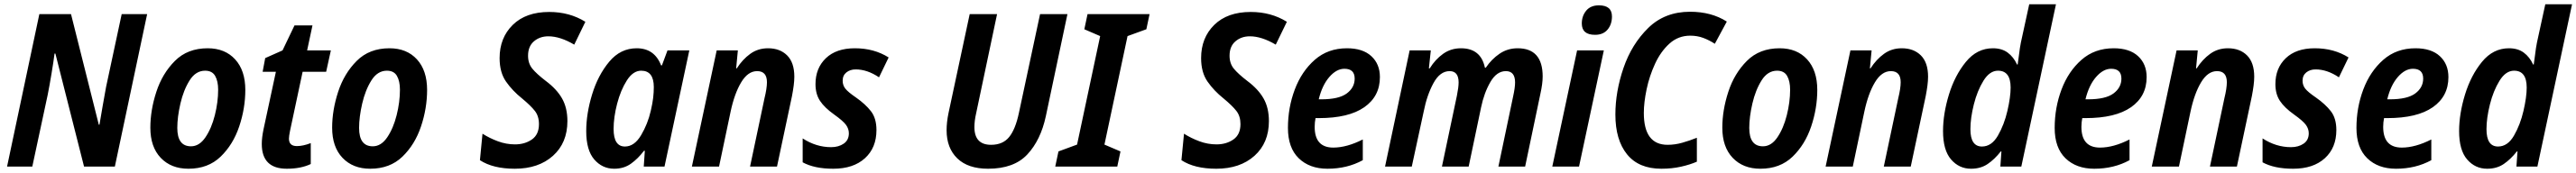

<svg xmlns="http://www.w3.org/2000/svg" viewBox="-20 -780 12046 810"><path d="M131 0 203 -336Q211 -376 221 -436Q231 -496 235 -529H239L373 0H517L668 -714H549L476 -373Q469 -337 460.5 -286.5Q452 -236 445 -196H442L312 -714H164L13 0Z M1127 -359Q1127 -450 1079.5 -502Q1032 -554 951 -554Q857 -554 798 -495Q739 -436 711 -350Q683 -264 683 -182Q683 -92 731.5 -41Q780 10 861 10Q953 10 1011.5 -46.5Q1070 -103 1098.5 -188Q1127 -273 1127 -359ZM809 -181Q809 -232 823.5 -295Q838 -358 866.5 -403.5Q895 -449 939 -449Q972 -449 986 -424.5Q1000 -400 1000 -360Q1000 -302 984.5 -240.5Q969 -179 940.5 -137Q912 -95 873 -95Q809 -95 809 -181Z M1433 -12V-110Q1397 -96 1368 -96Q1331 -96 1331 -131Q1331 -142 1336 -167L1395 -444H1505L1527 -544H1416L1441 -661H1357L1301 -544L1220 -508L1208 -444H1270L1212 -174Q1204 -135 1204 -106Q1204 10 1321 10Q1387 10 1433 -12Z M1977 -359Q1977 -450 1929.5 -502Q1882 -554 1801 -554Q1707 -554 1648 -495Q1589 -436 1561 -350Q1533 -264 1533 -182Q1533 -92 1581.5 -41Q1630 10 1711 10Q1803 10 1861.5 -46.5Q1920 -103 1948.5 -188Q1977 -273 1977 -359ZM1659 -181Q1659 -232 1673.5 -295Q1688 -358 1716.5 -403.5Q1745 -449 1789 -449Q1822 -449 1836 -424.5Q1850 -400 1850 -360Q1850 -302 1834.5 -240.5Q1819 -179 1790.5 -137Q1762 -95 1723 -95Q1659 -95 1659 -181Z M2633 -213Q2633 -275 2608 -319Q2583 -363 2532 -401Q2489 -434 2469 -458.5Q2449 -483 2449 -519Q2449 -563 2476.5 -586.5Q2504 -610 2544 -610Q2599 -610 2665 -571L2717 -678Q2643 -724 2548 -724Q2439 -724 2377.5 -663.5Q2316 -603 2316 -508Q2316 -441 2346 -398Q2376 -355 2421 -319Q2462 -285 2481 -260.5Q2500 -236 2500 -199Q2500 -150 2467 -127Q2434 -104 2388 -104Q2347 -104 2308 -118.5Q2269 -133 2236 -154L2224 -30Q2285 10 2387 10Q2498 10 2565.5 -50.5Q2633 -111 2633 -213Z M2849 -176Q2849 -231 2865.5 -294.5Q2882 -358 2911 -403.5Q2940 -449 2978 -449Q3037 -449 3037 -372Q3037 -348 3034 -322Q3031 -296 3023 -262Q3009 -200 2977.5 -147Q2946 -94 2902 -94Q2849 -94 2849 -176ZM2991 -74H2995L2990 0H3087L3203 -544H3101L3075 -474H3071Q3040 -554 2957 -554Q2881 -554 2828.5 -491Q2776 -428 2748.5 -338Q2721 -248 2721 -166Q2721 -77 2758.5 -33.5Q2796 10 2852 10Q2897 10 2930 -13.5Q2963 -37 2991 -74Z M3342 0 3396 -257Q3414 -342 3445.5 -394.5Q3477 -447 3520 -447Q3566 -447 3566 -395Q3566 -381 3563 -361.5Q3560 -342 3555 -322L3487 0H3613L3683 -330Q3688 -356 3691 -379Q3694 -402 3694 -421Q3694 -487 3660.5 -520.5Q3627 -554 3571 -554Q3524 -554 3488 -528Q3452 -502 3425 -460H3422L3430 -544H3331L3215 0Z M4078 -171Q4078 -226 4052.5 -259Q4027 -292 3983 -323Q3945 -349 3932.5 -365Q3920 -381 3920 -402Q3920 -427 3937.5 -441Q3955 -455 3981 -455Q4035 -455 4090 -418L4135 -511Q4067 -554 3977 -554Q3890 -554 3841.5 -507.5Q3793 -461 3793 -386Q3793 -340 3814 -308Q3835 -276 3880 -244Q3922 -214 3935.5 -195.5Q3949 -177 3949 -156Q3949 -124 3925 -107.5Q3901 -91 3866 -91Q3796 -91 3733 -132V-20Q3788 10 3876 10Q3970 10 4024 -39Q4078 -88 4078 -171Z M4870 -236 4971 -714H4843L4744 -251Q4728 -175 4698.5 -138.5Q4669 -102 4614 -102Q4536 -102 4536 -185Q4536 -214 4544 -249L4642 -714H4514L4415 -251Q4406 -208 4406 -170Q4406 -87 4456 -38.5Q4506 10 4600 10Q4721 10 4783.5 -57Q4846 -124 4870 -236Z M5204 0 5219 -71 5144 -103 5252 -611 5340 -643 5355 -714H5065L5050 -643L5124 -611L5016 -103L4929 -71L4914 0Z M5913 -213Q5913 -275 5888 -319Q5863 -363 5812 -401Q5769 -434 5749 -458.5Q5729 -483 5729 -519Q5729 -563 5756.5 -586.5Q5784 -610 5824 -610Q5879 -610 5945 -571L5997 -678Q5923 -724 5828 -724Q5719 -724 5657.5 -663.5Q5596 -603 5596 -508Q5596 -441 5626 -398Q5656 -355 5701 -319Q5742 -285 5761 -260.5Q5780 -236 5780 -199Q5780 -150 5747 -127Q5714 -104 5668 -104Q5627 -104 5588 -118.5Q5549 -133 5516 -154L5504 -30Q5565 10 5667 10Q5778 10 5845.5 -50.5Q5913 -111 5913 -213Z M6352 -30V-127Q6277 -89 6214 -89Q6127 -89 6127 -186Q6127 -207 6131 -227H6146Q6286 -227 6359 -278Q6432 -329 6432 -419Q6432 -480 6392 -517Q6352 -554 6278 -554Q6189 -554 6127.5 -500Q6066 -446 6034 -361Q6002 -276 6002 -181Q6002 -88 6052.5 -39Q6103 10 6187 10Q6279 10 6352 -30ZM6266 -458Q6314 -458 6314 -412Q6314 -370 6277 -342.5Q6240 -315 6158 -315H6146Q6162 -381 6195.5 -419.5Q6229 -458 6266 -458Z M6581 0 6637 -259Q6652 -335 6682.5 -391Q6713 -447 6758 -447Q6800 -447 6800 -394Q6800 -372 6792 -332L6722 0H6847L6905 -277Q6919 -345 6948.5 -396Q6978 -447 7021 -447Q7064 -447 7064 -394Q7064 -370 7055 -329L6986 0H7111L7182 -339Q7193 -388 7193 -422Q7193 -554 7076 -554Q7029 -554 6991.5 -528.5Q6954 -503 6927 -463H6923Q6904 -554 6811 -554Q6764 -554 6727.5 -528Q6691 -502 6665 -460H6661L6670 -544H6571L6456 0Z M7517 -703Q7517 -755 7456 -755Q7417 -755 7396.5 -730Q7376 -705 7376 -670Q7376 -617 7438 -617Q7476 -617 7496.5 -641.5Q7517 -666 7517 -703ZM7363 0 7479 -544H7354L7238 0Z M7914 -23V-135Q7879 -121 7845 -111.5Q7811 -102 7777 -102Q7666 -102 7666 -251Q7666 -300 7679 -362Q7692 -424 7718.5 -481.5Q7745 -539 7786 -576Q7827 -613 7883 -613Q7916 -613 7944 -602.5Q7972 -592 7998 -575L8054 -679Q7982 -725 7882 -725Q7764 -725 7686.5 -649Q7609 -573 7571 -462Q7533 -351 7533 -244Q7533 -125 7587.5 -57.5Q7642 10 7748 10Q7797 10 7839.5 0.5Q7882 -9 7914 -23Z M8477 -359Q8477 -450 8429.5 -502Q8382 -554 8301 -554Q8207 -554 8148 -495Q8089 -436 8061 -350Q8033 -264 8033 -182Q8033 -92 8081.5 -41Q8130 10 8211 10Q8303 10 8361.5 -46.5Q8420 -103 8448.5 -188Q8477 -273 8477 -359ZM8159 -181Q8159 -232 8173.5 -295Q8188 -358 8216.5 -403.5Q8245 -449 8289 -449Q8322 -449 8336 -424.5Q8350 -400 8350 -360Q8350 -302 8334.5 -240.5Q8319 -179 8290.5 -137Q8262 -95 8223 -95Q8159 -95 8159 -181Z M8643 0 8697 -257Q8715 -342 8746.5 -394.5Q8778 -447 8821 -447Q8867 -447 8867 -395Q8867 -381 8864 -361.5Q8861 -342 8856 -322L8788 0H8914L8984 -330Q8989 -356 8992 -379Q8995 -402 8995 -421Q8995 -487 8961.5 -520.5Q8928 -554 8872 -554Q8825 -554 8789 -528Q8753 -502 8726 -460H8723L8731 -544H8632L8516 0Z M9193 -175Q9193 -227 9209 -291Q9225 -355 9254 -402Q9283 -449 9322 -449Q9381 -449 9381 -370Q9381 -326 9366 -261Q9351 -196 9321.5 -145Q9292 -94 9247 -94Q9193 -94 9193 -175ZM9335 -71H9338L9333 0H9431L9593 -760H9468L9429 -581Q9424 -556 9420.5 -526Q9417 -496 9414 -478H9411Q9395 -513 9367.5 -533.5Q9340 -554 9298 -554Q9224 -554 9172 -490.5Q9120 -427 9092.5 -337Q9065 -247 9065 -166Q9065 -77 9102.5 -33.5Q9140 10 9196 10Q9241 10 9273.5 -12Q9306 -34 9335 -71Z M9937 -30V-127Q9862 -89 9799 -89Q9712 -89 9712 -186Q9712 -207 9716 -227H9731Q9871 -227 9944 -278Q10017 -329 10017 -419Q10017 -480 9977 -517Q9937 -554 9863 -554Q9774 -554 9712.5 -500Q9651 -446 9619 -361Q9587 -276 9587 -181Q9587 -88 9637.5 -39Q9688 10 9772 10Q9864 10 9937 -30ZM9851 -458Q9899 -458 9899 -412Q9899 -370 9862 -342.5Q9825 -315 9743 -315H9731Q9747 -381 9780.5 -419.5Q9814 -458 9851 -458Z M10168 0 10222 -257Q10240 -342 10271.5 -394.5Q10303 -447 10346 -447Q10392 -447 10392 -395Q10392 -381 10389 -361.5Q10386 -342 10381 -322L10313 0H10439L10509 -330Q10514 -356 10517 -379Q10520 -402 10520 -421Q10520 -487 10486.5 -520.5Q10453 -554 10397 -554Q10350 -554 10314 -528Q10278 -502 10251 -460H10248L10256 -544H10157L10041 0Z M10904 -171Q10904 -226 10878.5 -259Q10853 -292 10809 -323Q10771 -349 10758.5 -365Q10746 -381 10746 -402Q10746 -427 10763.5 -441Q10781 -455 10807 -455Q10861 -455 10916 -418L10961 -511Q10893 -554 10803 -554Q10716 -554 10667.5 -507.5Q10619 -461 10619 -386Q10619 -340 10640 -308Q10661 -276 10706 -244Q10748 -214 10761.5 -195.5Q10775 -177 10775 -156Q10775 -124 10751 -107.5Q10727 -91 10692 -91Q10622 -91 10559 -132V-20Q10614 10 10702 10Q10796 10 10850 -39Q10904 -88 10904 -171Z M11348 -30V-127Q11273 -89 11210 -89Q11123 -89 11123 -186Q11123 -207 11127 -227H11142Q11282 -227 11355 -278Q11428 -329 11428 -419Q11428 -480 11388 -517Q11348 -554 11274 -554Q11185 -554 11123.5 -500Q11062 -446 11030 -361Q10998 -276 10998 -181Q10998 -88 11048.5 -39Q11099 10 11183 10Q11275 10 11348 -30ZM11262 -458Q11310 -458 11310 -412Q11310 -370 11273 -342.5Q11236 -315 11154 -315H11142Q11158 -381 11191.5 -419.5Q11225 -458 11262 -458Z M11606 -175Q11606 -227 11622 -291Q11638 -355 11667 -402Q11696 -449 11735 -449Q11794 -449 11794 -370Q11794 -326 11779 -261Q11764 -196 11734.5 -145Q11705 -94 11660 -94Q11606 -94 11606 -175ZM11748 -71H11751L11746 0H11844L12006 -760H11881L11842 -581Q11837 -556 11833.5 -526Q11830 -496 11827 -478H11824Q11808 -513 11780.5 -533.5Q11753 -554 11711 -554Q11637 -554 11585 -490.5Q11533 -427 11505.5 -337Q11478 -247 11478 -166Q11478 -77 11515.5 -33.5Q11553 10 11609 10Q11654 10 11686.5 -12Q11719 -34 11748 -71Z"/></svg>

Font: Noto Sans UI SemiCondensed
Style: Bold Italic
Weight: 700
Width: 4
Designer: Monotype Design Team
Foundry: Monotype Imaging Inc.
Version: 1.001